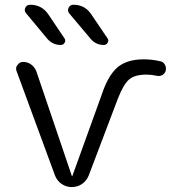

<svg xmlns="http://www.w3.org/2000/svg" viewBox="-20 -799 739 797"><path d="M232.4 -612.3Q198.2 -612.3 175.8 -638.7L88.9 -743.2Q79.1 -753.9 85 -766.6Q90.8 -779.3 105.5 -779.3Q153.3 -779.3 180.7 -739.3L247.1 -640.6Q253.9 -631.8 248.5 -622.1Q243.2 -612.3 232.4 -612.3ZM411.1 -612.3Q377 -612.3 355.5 -638.7L267.6 -743.2Q258.8 -753.9 264.6 -766.6Q270.5 -779.3 285.2 -779.3Q332 -779.3 358.4 -740.2L425.8 -640.6Q432.6 -631.8 427.2 -622.1Q421.9 -612.3 411.1 -612.3ZM280.3 -68.4 402.3 -406.2Q428.7 -486.3 467.8 -519.5Q506.8 -552.7 576.2 -552.7Q611.3 -552.7 644.5 -544.9Q657.2 -543 664.1 -531.2Q668.9 -523.4 668.9 -513.7Q668.9 -510.7 668 -505.9Q665 -494.1 654.3 -487.8Q643.6 -481.4 630.9 -484.4Q609.4 -489.3 587.9 -489.3Q540 -489.3 516.6 -469.7Q493.2 -450.2 469.7 -390.6L348.6 -71.3Q339.8 -48.8 320.8 -35.6Q301.8 -22.5 277.8 -22.5Q253.9 -22.5 234.9 -36.1Q215.8 -49.8 208 -71.3L48.8 -503.9Q46.9 -508.8 46.9 -513.7Q46.9 -522.5 52.7 -529.3Q61.5 -542 76.2 -542Q94.7 -542 109.4 -531.2Q124 -520.5 130.9 -502.9L278.3 -68.4Q278.3 -67.4 279.3 -67.4Q280.3 -67.4 280.3 -68.4Z"/></svg>

Font: Gen Jyuu Gothic P Normal
Style: Regular
Weight: 300
Designer: [Source Han Sans]
Ryoko NISHIZUKA  (kana & ideographs); Paul D. Hunt (Latin, Greek & Cyrillic); Wenlong ZHANG  (bopomofo
Version: Version 1.002.20150607